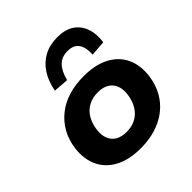

<svg xmlns="http://www.w3.org/2000/svg" viewBox="-204 -920 1085 1085"><g transform="rotate(-45 338.0 -378.0)"><path d="M309 11Q215 11 153 -22.5Q91 -56 63.5 -115.5Q36 -175 46 -252Q54 -313 81 -360Q108 -407 150 -440Q192 -473 247 -489.5Q302 -506 367 -506Q461 -506 523 -473Q585 -440 612.5 -381Q640 -322 630 -244Q622 -184 595.5 -136.5Q569 -89 526.5 -56Q484 -23 429 -6Q374 11 309 11ZM318 -111Q361 -111 392.5 -128.5Q424 -146 444 -178.5Q464 -211 470 -255Q478 -315 449 -350Q420 -385 359 -385Q317 -385 284.5 -367.5Q252 -350 232.5 -317.5Q213 -285 207 -242Q199 -181 228 -146Q257 -111 318 -111ZM286 -556 195 -563Q207 -627 236.5 -672.5Q266 -718 311.5 -742.5Q357 -767 418 -767Q479 -767 517.5 -742Q556 -717 573 -671.5Q590 -626 582 -563L490 -556Q493 -613 472 -642Q451 -671 404 -671Q357 -671 328.5 -642Q300 -613 286 -556Z"/></g></svg>

Font: Nunito Sans 10pt SemiExpanded ExtraBold
Style: Italic
Weight: 800
Width: 6
Italic angle: -9°
Designer: Vernon Adams
Foundry: Vernon Adams
Version: Version 3.101;gftools[0.9.27]